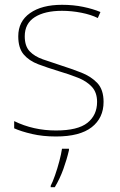

<svg xmlns="http://www.w3.org/2000/svg" viewBox="-20 -558 498 799"><path d="M411 -134Q411 -67 361.5 -28.5Q312 10 213 10Q158 10 113 -0.5Q68 -11 39 -24V-54Q119 -15 213 -15Q304 -15 344 -47Q384 -79 384 -134Q384 -173 362.5 -196.5Q341 -220 304.5 -234.5Q268 -249 224 -262Q178 -276 139.5 -290.5Q101 -305 78.5 -331.5Q56 -358 56 -407Q56 -469 105 -503.5Q154 -538 238 -538Q285 -538 326 -529.5Q367 -521 398 -508L387 -483Q359 -497 318.5 -505Q278 -513 238 -513Q166 -513 124.5 -486.5Q83 -460 83 -407Q83 -366 103.5 -344.5Q124 -323 158.5 -311Q193 -299 233 -286Q277 -272 318 -256Q359 -240 385 -212.5Q411 -185 411 -134ZM267 67Q258 106 243.5 146Q229 186 208 221H191V215Q199 200 209 171.5Q219 143 227 112.5Q235 82 238 61H267Z"/></svg>

Font: Noto Sans Cherokee Thin
Style: Regular
Weight: 100
Designer: Monotype Design Team
Foundry: Monotype Imaging Inc.
Version: Version 2.001; ttfautohint (v1.8.4.7-5d5b)